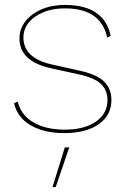

<svg xmlns="http://www.w3.org/2000/svg" viewBox="-20 -530 519 779"><path d="M240 10Q160 10 105.5 -21Q51 -52 37 -111L52 -118Q65 -63 115.5 -33.5Q166 -4 243 -4Q322 -4 369 -36.5Q416 -69 416 -124Q416 -164 390 -189Q364 -214 301 -228L187 -253Q59 -281 59 -374Q59 -432 111.5 -471Q164 -510 244 -510Q402 -510 429 -385L415 -377Q390 -496 244 -496Q171 -496 123 -462.5Q75 -429 75 -378Q75 -295 188 -269L304 -243Q373 -228 402.5 -199Q432 -170 432 -124Q432 -62 380.5 -26Q329 10 240 10ZM261 68 206 229H193L243 68Z"/></svg>

Font: Elaine Sans Thin
Style: Regular
Weight: 250
Designer: Wei Huang
Foundry: Wei Huang
Version: Version 2.001;December 24, 2019;FontCreator 12.0.0.2547 64-b